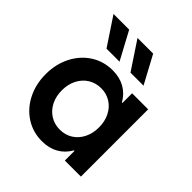

<svg xmlns="http://www.w3.org/2000/svg" viewBox="-202 -867 1017 1017"><g transform="rotate(45 306.5 -358.5)"><path d="M435.5 -252Q435.5 -296.9 417.7 -332.3Q399.9 -367.7 368.4 -387.5Q336.9 -407.2 296.9 -407.2Q256.3 -407.2 224.6 -387.2Q192.9 -367.2 175 -332Q157.2 -296.9 157.2 -252Q157.2 -207 175 -171.9Q192.9 -136.7 224.6 -116.7Q256.3 -96.7 296.9 -96.7Q336.9 -96.7 368.4 -116.5Q399.9 -136.2 417.7 -171.6Q435.5 -207 435.5 -252ZM431.6 0V-72.3H427.7Q403.3 -29.8 364.3 -8.1Q325.2 13.7 273.4 13.7Q205.6 13.7 151.6 -21Q97.7 -55.7 66.9 -116.2Q36.1 -176.8 36.1 -252Q36.1 -327.1 66.9 -387.7Q97.7 -448.2 151.6 -482.9Q205.6 -517.6 273.4 -517.6Q325.2 -517.6 364.3 -495.8Q403.3 -474.1 427.7 -431.6H431.6V-503.9H551.8V0ZM64.9 -731.4H182.1L266.1 -575.2H168.5ZM244.6 -731.4H361.8L445.8 -575.2H348.1Z"/></g></svg>

Font: Wanted Sans SemiBold
Style: Regular
Weight: 600
Designer: Original Design by Kil Hyung-jin and Kang Hanbin, Wanted Lab, Inc; Hangeul from Source Han Sans by Jang Soo-young and Ka
Foundry: Wanted Lab, Inc.
Version: Version 1.003